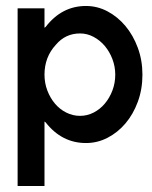

<svg xmlns="http://www.w3.org/2000/svg" viewBox="-20 -474 509 643"><path d="M39 -446H129V-381Q131 -383 133 -384Q187 -454 268 -454Q306 -454 340 -436Q374 -418 400 -387Q426 -356 441.5 -314Q457 -272 457 -224Q457 -175 441.5 -133Q426 -91 400 -60.5Q374 -30 340 -12.5Q306 5 268 5Q187 5 133 -64L129 -67V149H39ZM167 -324Q129 -283 129 -224Q129 -196 138.5 -171Q148 -146 164 -127Q180 -108 202 -97Q224 -86 248 -86Q272 -86 293.5 -97Q315 -108 331 -127Q347 -146 356.5 -171Q366 -196 366 -224Q366 -251 356.5 -276Q347 -301 331 -320Q315 -339 293.5 -350.5Q272 -362 248 -362Q199 -362 167 -324Z"/></svg>

Font: Fundamental  Brigade
Style: Regular
Weight: 400
Designer: Peter Wiegel, original typeface by Arno Drescher 1935
Foundry: Peter Wiegel
Version: Version 0.000 2012 initial release